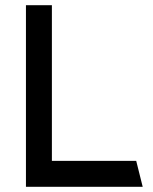

<svg xmlns="http://www.w3.org/2000/svg" viewBox="-20 -720 590 740"><path d="M180 -700V-100H505L530 0H80V-700Z"/></svg>

Font: SB Skate blade
Style: Regular
Weight: 400
Designer: Valerio Brotto (Silverblur_type)
Version: Version 1.003